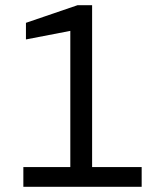

<svg xmlns="http://www.w3.org/2000/svg" viewBox="-20 -720 640 740"><path d="M70 0V-76H251V-601L80 -568V-632L279 -700H335V-76H526V0Z"/></svg>

Font: DM Mono
Style: Regular
Weight: 400
Designer: Colophon Foundry
Foundry: Colophon Foundry
Version: Version 1.000; ttfautohint (v1.8.2.53-6de2)